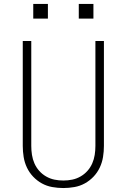

<svg xmlns="http://www.w3.org/2000/svg" viewBox="-20 -942 640 970"><path d="M300 8Q272 8 244 3Q216 -2 191.5 -15.5Q167 -29 147.5 -49.5Q128 -70 116 -95.5Q104 -121 99.5 -149Q95 -177 95 -205V-735H138V-205Q138 -182 141.5 -159.5Q145 -137 154 -116.5Q163 -96 178 -79Q193 -62 213 -50.5Q233 -39 255 -34.5Q277 -30 300 -30Q323 -30 345 -34.5Q367 -39 387 -50.5Q407 -62 422 -79Q437 -96 446 -116.5Q455 -137 458.5 -159.5Q462 -182 462 -205V-735H505V-205Q505 -177 500.5 -149Q496 -121 484 -95.5Q472 -70 452.5 -49.5Q433 -29 408.5 -15.5Q384 -2 356 3Q328 8 300 8ZM378 -848V-922H452V-848ZM148 -848V-922H222V-848Z"/></svg>

Font: Iosevka SS04 XLt Ex
Style: Regular
Weight: 200
Width: 7
Monospace: yes
Designer: Belleve Invis
Foundry: Belleve Invis
Version: Version 19.0.0; ttfautohint (v1.8.4)